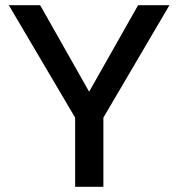

<svg xmlns="http://www.w3.org/2000/svg" viewBox="-20 -721 688 741"><path d="M14 -701H135L324 -367L513 -701H634L379 -267V0H270V-267Z"/></svg>

Font: LT Superior Semi-bold
Style: Regular
Weight: 600
Designer: Daniel Lyons
Foundry: LyonsType
Version: Version 1.0